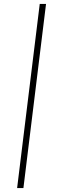

<svg xmlns="http://www.w3.org/2000/svg" viewBox="-20 -723 303 976"><path d="M182 -703H214L99 233H67Z"/></svg>

Font: Josefin Sans Thin ExtraLight
Style: Italic
Weight: 250
Italic angle: -7°
Version: Version 2.000